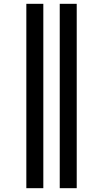

<svg xmlns="http://www.w3.org/2000/svg" viewBox="-20 -843 540 1006"><path d="M293 143V-823H382V143ZM118 143V-823H207V143Z"/></svg>

Font: Iosevka Curly
Style: Bold
Weight: 700
Monospace: yes
Designer: Belleve Invis
Foundry: Belleve Invis
Version: Version 22.1.2; ttfautohint (v1.8.4)